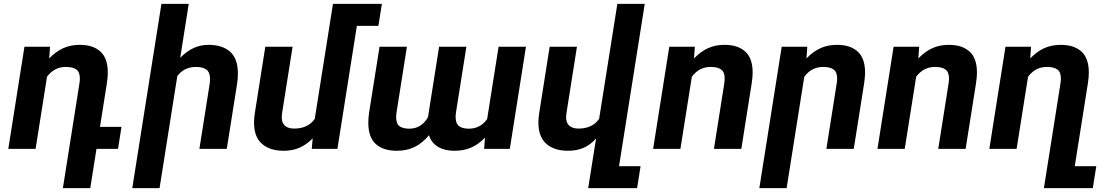

<svg xmlns="http://www.w3.org/2000/svg" viewBox="-20 -770 5732 993"><path d="M590.3 0H479L446.8 203.1H305.2L390.6 -336.9Q393.1 -353 393.1 -363.8Q393.1 -397 375 -410.4Q356.9 -423.8 320.3 -423.8Q260.7 -423.8 223.1 -373L164.1 0H22.9L106.4 -528.3H238.8L234.4 -467.8Q268.6 -503.4 306.9 -520.8Q345.2 -538.1 392.1 -538.1Q460.4 -538.1 499 -503.7Q537.6 -469.2 537.6 -394Q537.6 -372.1 532.7 -338.9L497.1 -113.8H608.4Z M897 -376.5 805.2 203.1H664.1L814.9 -750H956.1L912.1 -471.2Q945.3 -504.9 981 -521.5Q1016.6 -538.1 1058.6 -538.1Q1129.9 -538.1 1170.2 -502.4Q1210.4 -466.8 1210.4 -389.6Q1210.4 -364.7 1206.1 -335.4L1152.8 0H1011.2L1064 -334Q1066.4 -350.1 1066.4 -360.8Q1066.4 -395 1048.3 -409.4Q1030.3 -423.8 993.7 -423.8Q932.1 -423.8 897 -376.5Z M1937 -636.2H1825.7L1725.1 0H1592.3L1597.2 -54.2Q1565.4 -22 1529.3 -6.1Q1493.2 9.8 1447.3 9.8Q1376 9.8 1335 -26.1Q1293.9 -62 1293.9 -135.7Q1293.9 -161.1 1297.9 -184.6L1352.1 -528.3H1493.2L1439 -185.5Q1437 -169.9 1437 -164.6Q1437 -133.8 1454.1 -119.4Q1471.2 -105 1501 -105Q1572.8 -105 1607.9 -155.3L1684.1 -636.2L1702.1 -750H1955.1Z M2499.5 -154.3 2558.6 -528.3H2700.2L2616.7 0H2483.9L2488.3 -58.1Q2455.1 -23.4 2416.7 -6.8Q2378.4 9.8 2331.1 9.8Q2279.8 9.8 2245.6 -10.5Q2211.4 -30.8 2198.7 -70.8Q2165 -29.8 2124.5 -10Q2084 9.8 2032.2 9.8Q1962.4 9.8 1923.6 -25.1Q1884.8 -60.1 1884.8 -135.3Q1884.8 -160.2 1889.2 -189.5L1942.9 -528.3H2084.5L2031.2 -191.4Q2028.8 -174.3 2028.8 -163.6Q2028.8 -130.4 2045.9 -117.4Q2063 -104.5 2096.7 -104.5Q2159.2 -104.5 2193.4 -163.6L2251 -528.3H2392.1L2338.9 -192.4Q2336.4 -175.3 2336.4 -165.5Q2336.4 -131.3 2353.8 -117.9Q2371.1 -104.5 2405.3 -104.5Q2463.9 -104.5 2499.5 -154.3Z M3181.6 89.4H3293L3274.9 203.1H3022L3040 89.4L3063 -54.2Q3035.2 -22 2999.5 -6.1Q2963.9 9.8 2918 9.8Q2846.7 9.8 2805.7 -26.1Q2764.6 -62 2764.6 -135.7Q2764.6 -161.1 2768.6 -184.6L2822.8 -528.3H2963.9L2909.7 -185.5Q2907.7 -169.9 2907.7 -164.6Q2907.7 -133.8 2924.8 -119.4Q2941.9 -105 2971.7 -105Q3043.5 -105 3078.6 -155.3L3172.9 -750H3314.5Z M3558.1 -373 3499 0H3357.9L3441.4 -528.3H3573.7L3569.3 -467.8Q3603.5 -503.4 3641.8 -520.8Q3680.2 -538.1 3727.1 -538.1Q3795.4 -538.1 3834 -503.7Q3872.6 -469.2 3872.6 -394Q3872.6 -372.1 3867.7 -338.9L3814 0H3672.4L3725.6 -336.9Q3728 -353 3728 -363.8Q3728 -397 3710 -410.4Q3691.9 -423.8 3655.3 -423.8Q3595.7 -423.8 3558.1 -373Z M4139.6 -373 4048.3 203.1H3907.2L4022.9 -528.3H4155.3L4150.9 -467.8Q4185.1 -503.4 4223.4 -520.8Q4261.7 -538.1 4308.6 -538.1Q4377 -538.1 4415.5 -503.7Q4454.1 -469.2 4454.1 -394Q4454.1 -372.1 4449.2 -338.9L4395.5 0H4253.9L4307.1 -336.9Q4309.6 -353 4309.6 -363.8Q4309.6 -397 4291.5 -410.4Q4273.4 -423.8 4236.8 -423.8Q4177.2 -423.8 4139.6 -373Z M4718.3 -373 4659.2 0H4518.1L4601.6 -528.3H4733.9L4729.5 -467.8Q4763.7 -503.4 4802 -520.8Q4840.3 -538.1 4887.2 -538.1Q4955.6 -538.1 4994.1 -503.7Q5032.7 -469.2 5032.7 -394Q5032.7 -372.1 5027.8 -338.9L4974.1 0H4832.5L4885.7 -336.9Q4888.2 -353 4888.2 -363.8Q4888.2 -397 4870.1 -410.4Q4852.1 -423.8 4815.4 -423.8Q4755.9 -423.8 4718.3 -373Z M5649.9 89.4 5631.8 203.1H5378.9L5464.4 -336.9Q5466.8 -353 5466.8 -363.8Q5466.8 -397 5448.7 -410.4Q5430.7 -423.8 5394 -423.8Q5334.5 -423.8 5296.9 -373L5237.8 0H5096.7L5180.2 -528.3H5312.5L5308.1 -467.8Q5342.3 -503.4 5380.6 -520.8Q5418.9 -538.1 5465.8 -538.1Q5534.2 -538.1 5572.8 -503.7Q5611.3 -469.2 5611.3 -394Q5611.3 -372.1 5606.4 -338.9L5538.6 89.4Z"/></svg>

Font: Mardoto
Style: Bold Italic
Weight: 700
Italic angle: -12°
Designer: Christian Robertson, Vahan Hovhannisyan
Foundry: Google
Version: Version 1.000